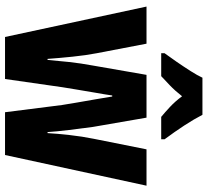

<svg xmlns="http://www.w3.org/2000/svg" viewBox="-50 -756 806 745"><g transform="rotate(90 352.5 -383.0)"><path d="M387 -221Q384 -242 377.5 -278.5Q371 -315 364.5 -353Q358 -391 354 -416H350Q346 -388 339 -349Q332 -310 326.5 -275Q321 -240 318 -223L286 0H123L5 -549H149L186 -356Q194 -315 199.5 -261.5Q205 -208 208 -165H212Q215 -201 220 -247.5Q225 -294 234 -342L270 -549H436L472 -341Q478 -298 484 -247.5Q490 -197 492 -165H496Q498 -201 503.5 -250.5Q509 -300 518 -344L559 -549H700L581 0H415ZM425 -766Q442 -733 466.5 -695.5Q491 -658 520 -619V-606H433Q416 -620 394.5 -640Q373 -660 353 -687Q332 -660 310 -639Q288 -618 275 -606H186V-619Q200 -638 219 -665.5Q238 -693 255.5 -720.5Q273 -748 281 -766Z"/></g></svg>

Font: Noto Sans Telugu ExtraCondensed ExtraBold
Style: Regular
Weight: 800
Width: 2
Designer: Jelle Bosma - Monotype Design Team
Foundry: Monotype Imaging Inc.
Version: Version 2.005; ttfautohint (v1.8.4.7-5d5b)